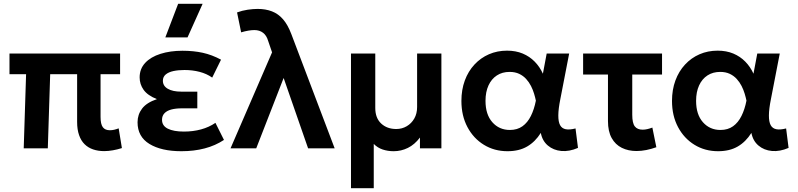

<svg xmlns="http://www.w3.org/2000/svg" viewBox="-20 -782 4208 1012"><path d="M529 14.5Q497 14.5 470.8 5.5Q444.5 -3.5 425.8 -22Q407 -40.5 396.8 -69.8Q386.5 -99 386.5 -139.5V-391H244.5L232 0H105L117.5 -391H30V-500H613V-391H510V-166Q510 -127.5 522 -111.5Q534 -95.5 559 -95.5Q570.5 -95.5 582.2 -98.2Q594 -101 605.5 -105.5L622.5 -1.5Q599 6 575 10.2Q551 14.5 529 14.5Z M936 15Q830.5 15 767.8 -23.2Q705 -61.5 705 -137.5Q705 -178 728.8 -209.5Q752.5 -241 807 -259.5Q758 -279 737 -308.5Q716 -338 716 -374Q716 -419 745.2 -450.5Q774.5 -482 825.8 -498.2Q877 -514.5 941.5 -514.5Q1000 -514.5 1048.8 -503.8Q1097.5 -493 1145 -467.5L1098.5 -373Q1069.5 -393.5 1032.2 -403.2Q995 -413 952.5 -413Q920 -413 894.2 -407.5Q868.5 -402 853.5 -389.5Q838.5 -377 838.5 -356.5Q838.5 -329 864.5 -314Q890.5 -299 934.5 -299H1020V-211H938.5Q906.5 -211 883 -204.8Q859.5 -198.5 846.8 -185Q834 -171.5 834 -150.5Q834 -119 864.5 -103.8Q895 -88.5 949.5 -88.5Q997.5 -88.5 1039.8 -100Q1082 -111.5 1115.5 -134.5L1160.5 -44.5Q1115 -14.5 1059 0.2Q1003 15 936 15ZM851.5 -585 919 -762H1048L968.5 -585Z M1195 0 1414 -506 1393 -567.5Q1385 -595 1366.5 -609.2Q1348 -623.5 1320.5 -623.5Q1306.5 -623.5 1288.8 -620.5Q1271 -617.5 1251 -611.5L1229.5 -716.5Q1256.5 -726.5 1285.5 -730.8Q1314.5 -735 1338 -735Q1380 -735 1413.2 -722.2Q1446.5 -709.5 1471.8 -680.5Q1497 -651.5 1515.5 -602.5L1744 0H1604L1475 -371L1330.5 0Z M1830 210V-500H1958V-213Q1958 -160 1989 -131Q2020 -102 2068.5 -102Q2099 -102 2124 -116.8Q2149 -131.5 2163.8 -157.5Q2178.5 -183.5 2178.5 -218V-500H2306.5V0H2193.5V-57Q2165.5 -20 2130 -2.5Q2094.5 15 2055 15Q2024 15 1997 6Q1970 -3 1950 -23.5V210Z M2655 15Q2585.5 15 2530.5 -18.8Q2475.5 -52.5 2443.8 -112.2Q2412 -172 2412 -250Q2412 -309 2430 -357.8Q2448 -406.5 2480.8 -441.8Q2513.5 -477 2557.2 -496Q2601 -515 2652.5 -515Q2698.5 -515 2735 -499.8Q2771.5 -484.5 2798.2 -457.2Q2825 -430 2841.5 -393.5L2861.5 -500H2980L2933.5 -260Q2923 -208 2922.8 -174Q2922.5 -140 2932.2 -122.2Q2942 -104.5 2962.2 -100.8Q2982.5 -97 3013.5 -105L3026.5 -2.5Q2980.5 17.5 2938.8 13.8Q2897 10 2867.8 -14.8Q2838.5 -39.5 2830.5 -81.5Q2801 -34.5 2758.5 -9.8Q2716 15 2655 15ZM2667.5 -97Q2706.5 -97 2733.8 -116.5Q2761 -136 2778.2 -170.8Q2795.5 -205.5 2804.5 -251.5Q2801 -268.5 2795 -288.5Q2789 -308.5 2778.8 -328.8Q2768.5 -349 2753.2 -365.8Q2738 -382.5 2716.5 -392.8Q2695 -403 2666 -403Q2627.5 -403 2599 -384.5Q2570.5 -366 2554.8 -331.8Q2539 -297.5 2539 -250.5Q2539 -178.5 2575 -137.8Q2611 -97 2667.5 -97Z M3335 14Q3291.5 14 3257.5 -2.8Q3223.5 -19.5 3204 -54.5Q3184.5 -89.5 3184.5 -144V-389H3053.5V-500H3469.5V-389H3312.5V-177.5Q3312.5 -133 3326 -115.8Q3339.5 -98.5 3367.5 -98.5Q3379.5 -98.5 3392.2 -101.5Q3405 -104.5 3418.5 -109.5L3439.5 -6Q3413 3.5 3386.5 8.8Q3360 14 3335 14Z M3765 15Q3695.5 15 3640.5 -18.8Q3585.5 -52.5 3553.8 -112.2Q3522 -172 3522 -250Q3522 -309 3540 -357.8Q3558 -406.5 3590.8 -441.8Q3623.5 -477 3667.2 -496Q3711 -515 3762.5 -515Q3808.5 -515 3845 -499.8Q3881.5 -484.5 3908.2 -457.2Q3935 -430 3951.5 -393.5L3971.5 -500H4090L4043.5 -260Q4033 -208 4032.8 -174Q4032.5 -140 4042.2 -122.2Q4052 -104.5 4072.2 -100.8Q4092.5 -97 4123.5 -105L4136.5 -2.5Q4090.5 17.5 4048.8 13.8Q4007 10 3977.8 -14.8Q3948.5 -39.5 3940.5 -81.5Q3911 -34.5 3868.5 -9.8Q3826 15 3765 15ZM3777.5 -97Q3816.5 -97 3843.8 -116.5Q3871 -136 3888.2 -170.8Q3905.5 -205.5 3914.5 -251.5Q3911 -268.5 3905 -288.5Q3899 -308.5 3888.8 -328.8Q3878.5 -349 3863.2 -365.8Q3848 -382.5 3826.5 -392.8Q3805 -403 3776 -403Q3737.5 -403 3709 -384.5Q3680.5 -366 3664.8 -331.8Q3649 -297.5 3649 -250.5Q3649 -178.5 3685 -137.8Q3721 -97 3777.5 -97Z"/></svg>

Font: Geologica Roman Medium
Style: Regular
Weight: 500
Designer: Sindre Bremnes, Frode Helland
Foundry: Monokrom Skriftforlag AS
Version: Version 1.010;gftools[0.9.28]